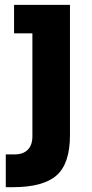

<svg xmlns="http://www.w3.org/2000/svg" viewBox="-20 -568 379 793"><path d="M33.2 205.1H3.9V69.8H39.1Q75.7 69.8 94.7 50.5Q113.8 31.2 113.8 -4.9V-430.2H38.1V-547.9H269V-9.8Q269 107.4 213.9 156.2Q158.7 205.1 33.2 205.1Z"/></svg>

Font: Sora
Style: Bold
Weight: 700
Designer: Jonathan Barnbrook, Julián Moncada
Foundry: Barnbrook Fonts
Version: Version 2.000